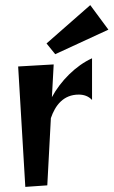

<svg xmlns="http://www.w3.org/2000/svg" viewBox="-20 -728 444 751"><path d="M51 -468 79 3 165 -3 179 -266C196 -316 228 -358 288 -358C308 -358 326 -352 340 -337V-500C276 -471 217 -411 183 -348L190 -476ZM333 -708 162 -558 196 -516 404 -612Z"/></svg>

Font: Original Surfer
Style: Regular
Weight: 400
Designer: Astigmatic (AOETI)
Foundry: Astigmatic (AOETI)
Version: Version 1.001